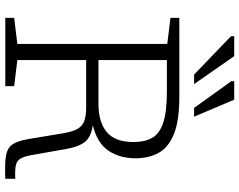

<svg xmlns="http://www.w3.org/2000/svg" viewBox="-116 -854 971 780"><g transform="rotate(90 370.0 -464.5)"><path d="M53 -671V-707H375.5Q469.5 -707 523.8 -685.5Q578 -664 600.8 -624.2Q623.5 -584.5 623.5 -529Q623.5 -464.5 592.5 -418.8Q561.5 -373 489 -355.5Q538.5 -348.5 558 -322.2Q577.5 -296 585.5 -249L611 -104Q616.5 -74.5 625.8 -60.2Q635 -46 653.8 -42.5Q672.5 -39 707 -40.5V0Q647 2.5 615 -2.5Q583 -7.5 568.2 -27.8Q553.5 -48 545.5 -93L522 -235Q515.5 -273 504.2 -293Q493 -313 472.2 -320.8Q451.5 -328.5 415.5 -328.5H224.5V-49L330.5 -36V0H53V-36L159 -49V-658ZM402 -378.5Q476.5 -378.5 517 -412.2Q557.5 -446 557.5 -521Q557.5 -566 541 -596Q524.5 -626 480 -641.2Q435.5 -656.5 352 -656.5H224.5V-378.5ZM322 -767H283.5L127.5 -917V-930H208.5ZM454.5 -767H419L310.5 -918V-930H385.5Z"/></g></svg>

Font: Newsreader Caption Light
Style: Regular
Weight: 300
Designer: Hugues Gentile
Foundry: Production Type
Version: Version 1.001